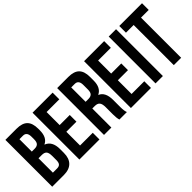

<svg xmlns="http://www.w3.org/2000/svg" viewBox="30 -1365 2029 2029"><g transform="rotate(-45 1045.0 -350.0)"><path d="M206 -700Q291 -700 330 -660.5Q369 -621 369 -539V-514Q369 -407 298 -374V-372Q380 -340 380 -223V-166Q380 -85 337.5 -42.5Q295 0 213 0H40V-700ZM199 -315H150V-100H213Q242 -100 256 -115.5Q270 -131 270 -169V-230Q270 -278 253.5 -296.5Q237 -315 199 -315ZM203 -600H150V-415H193Q226 -415 242.5 -432Q259 -449 259 -489V-528Q259 -600 203 -600Z M556 -600V-405H707V-305H556V-100H746V0H446V-700H746V-600Z M1156 0H1044Q1034 -30 1034 -86V-196Q1034 -244 1017 -264.5Q1000 -285 962 -285H924V0H814V-700H980Q1065 -700 1104 -660.5Q1143 -621 1143 -539V-484Q1143 -377 1071 -343V-341Q1144 -310 1144 -193V-85Q1144 -28 1156 0ZM977 -600H924V-385H967Q1000 -385 1016.5 -402Q1033 -419 1033 -459V-528Q1033 -600 977 -600Z M1326 -600V-405H1477V-305H1326V-100H1516V0H1216V-700H1516V-600Z M1584 0V-700H1694V0Z M1742 -600V-700H2082V-600H1967V0H1857V-600Z"/></g></svg>

Font: Bebas Neue
Style: Regular
Weight: 400
Designer: Ryoichi Tsunekawa
Foundry: Ryoichi Tsunekawa
Version: Version 1.400